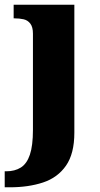

<svg xmlns="http://www.w3.org/2000/svg" viewBox="-43 -556 427 816"><path d="M-23 240V172H-16Q20 172 45.5 156Q71 140 84 101.5Q97 63 97 -4V-413Q97 -441 86 -455.5Q75 -470 57.5 -474Q40 -478 19 -478H15V-536H273V8Q273 97 237.5 148Q202 199 140 219.5Q78 240 -1 240Z"/></svg>

Font: Noto Rashi Hebrew ExtraBold
Style: Regular
Weight: 800
Version: Version 1.006